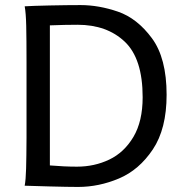

<svg xmlns="http://www.w3.org/2000/svg" viewBox="-20 -738 741 763"><path d="M78.1 -712.9Q107.4 -714.8 176.8 -716.3Q246.1 -717.8 300.3 -717.8Q372.6 -717.8 448.7 -691.7Q524.9 -665.5 583.5 -586.4Q642.1 -507.3 642.1 -361.3Q642.1 -226.1 587.4 -144.3Q532.7 -62.5 452.9 -28.8Q373 4.9 290.5 4.9Q251.5 4.9 177 2.9Q102.5 1 78.1 0Q82.5 -23.4 83.7 -67.4Q85 -111.3 85.4 -192.4V-222.2V-488.3Q85.4 -582.5 84.2 -634.8Q83 -687 78.1 -712.9ZM285.6 -75.7Q355.5 -75.7 414.6 -104Q473.6 -132.3 510.3 -194.1Q546.9 -255.9 546.9 -351.6Q546.9 -504.9 475.8 -572.3Q404.8 -639.6 288.1 -639.6Q239.3 -639.6 178.2 -637.2V-80.6Q235.8 -75.7 285.6 -75.7Z"/></svg>

Font: Lesson One
Style: Regular
Weight: 400
Designer: But Ko, Victor Gaultney, Annie Olsen, Julie Remington, Don Collingsworth, Eric Hays, Becca Hirsbrunner
Version: Version 1.100